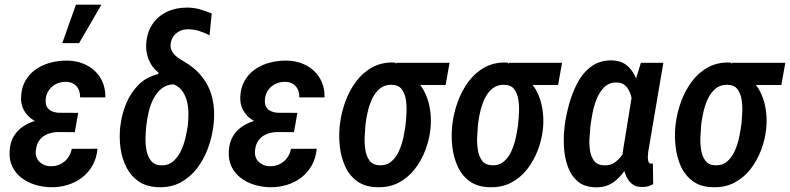

<svg xmlns="http://www.w3.org/2000/svg" viewBox="-20 -800 3419 831"><path d="M208.5 -287.1 314 -286.6 303.7 -228 229.5 -228.5Q204.6 -227.5 184.3 -219.2Q164.1 -210.9 151.1 -193.8Q138.2 -176.8 135.3 -150.9Q133.3 -135.3 137.2 -122.3Q141.1 -109.4 150.1 -100.3Q159.2 -91.3 171.9 -85.9Q184.6 -80.6 199.7 -80.6Q223.1 -80.1 242.2 -89.8Q261.2 -99.6 273.9 -116.7Q286.6 -133.8 290.5 -155.8L401.9 -156.2Q398.4 -116.2 380.9 -84.7Q363.3 -53.2 335.4 -31.7Q307.6 -10.3 272.2 0.5Q236.8 11.2 197.8 10.3Q163.1 9.3 130.9 -0.7Q98.6 -10.7 73.2 -30Q47.9 -49.3 33.7 -78.1Q19.5 -106.9 21.5 -145Q23.4 -183.6 39.8 -210.7Q56.2 -237.8 82.8 -254.6Q109.4 -271.5 141.8 -279.3Q174.3 -287.1 208.5 -287.1ZM308.1 -252.4 216.8 -252.9Q189.5 -253.9 162.8 -262.5Q136.2 -271 115.2 -286.6Q94.2 -302.2 82 -325.9Q69.8 -349.6 71.3 -380.4Q72.8 -420.9 90.3 -451.2Q107.9 -481.4 136.7 -501Q165.5 -520.5 201.4 -529.5Q237.3 -538.6 274.4 -537.6Q309.6 -536.6 339.1 -525.1Q368.7 -513.7 390.6 -492.9Q412.6 -472.2 424.6 -443.4Q436.5 -414.6 436 -378.4H326.7Q327.1 -397.9 320.1 -413.1Q313 -428.2 298.8 -437Q284.7 -445.8 264.2 -445.8Q242.7 -445.8 224.4 -437.3Q206.1 -428.7 193.6 -412.4Q181.2 -396 178.2 -374.5Q176.3 -359.9 179 -348.6Q181.6 -337.4 188.7 -329.6Q195.8 -321.8 206.5 -317.6Q217.3 -313.5 231.4 -312L318.4 -311.5ZM249.5 -613.3 308.6 -779.8H418.9L322.3 -613.3Z M612.8 -610.8Q616.2 -660.6 640.1 -695.8Q664.1 -731 703.4 -749.3Q742.7 -767.6 791 -767.1Q819.3 -767.1 845.2 -759.5Q871.1 -752 896.5 -741.7L886.7 -647Q865.7 -658.7 840.8 -666.3Q815.9 -673.8 791.5 -673.3Q772.9 -672.9 757.8 -665.5Q742.7 -658.2 732.4 -645Q722.2 -631.8 719.2 -613.8Q716.8 -600.6 720 -589.4Q723.1 -578.1 730.2 -569.1Q737.3 -560.1 747.1 -552.7Q756.8 -545.4 767.6 -539.1Q821.3 -509.3 853.8 -468.5Q886.2 -427.7 898.7 -376.5Q911.1 -325.2 904.8 -264.2L903.3 -253.4Q897.5 -205.6 880.1 -158.4Q862.8 -111.3 833.5 -72.5Q804.2 -33.7 762.7 -11Q721.2 11.7 667 10.3Q614.3 8.8 580.3 -14.6Q546.4 -38.1 527.1 -75.9Q507.8 -113.8 501.7 -158.7Q495.6 -203.6 500 -247.1L501.5 -258.3Q507.3 -306.6 526.6 -353Q545.9 -399.4 580.3 -433.6Q614.7 -467.8 665.5 -479.5L666 -485.8Q646.5 -501 634.3 -521Q622.1 -541 616.7 -564Q611.3 -586.9 612.8 -610.8ZM614.3 -263.2 612.8 -252.9Q610.8 -233.9 609.9 -205.8Q608.9 -177.7 613.8 -150.6Q618.7 -123.5 633.1 -104.7Q647.5 -85.9 675.8 -84.5Q707 -83 728.3 -100.8Q749.5 -118.7 762.7 -146.2Q775.9 -173.8 782.7 -203.9Q789.6 -233.9 793 -257.3L793.9 -267.6Q795.9 -289.6 795.4 -314.7Q794.9 -339.8 788.6 -364Q782.2 -388.2 768.3 -407Q754.4 -425.8 731 -435.1Q699.7 -433.6 678.7 -416.3Q657.7 -398.9 644.3 -372.8Q630.9 -346.7 624 -317.6Q617.2 -288.6 614.3 -263.2Z M1157.2 -287.1 1262.7 -286.6 1252.4 -228 1178.2 -228.5Q1153.3 -227.5 1133.1 -219.2Q1112.8 -210.9 1099.9 -193.8Q1086.9 -176.8 1084 -150.9Q1082 -135.3 1085.9 -122.3Q1089.8 -109.4 1098.9 -100.3Q1107.9 -91.3 1120.6 -85.9Q1133.3 -80.6 1148.4 -80.6Q1171.9 -80.1 1190.9 -89.8Q1210 -99.6 1222.7 -116.7Q1235.4 -133.8 1239.3 -155.8L1350.6 -156.2Q1347.2 -116.2 1329.6 -84.7Q1312 -53.2 1284.2 -31.7Q1256.3 -10.3 1220.9 0.5Q1185.5 11.2 1146.5 10.3Q1111.8 9.3 1079.6 -0.7Q1047.4 -10.7 1022 -30Q996.6 -49.3 982.4 -78.1Q968.3 -106.9 970.2 -145Q972.2 -183.6 988.5 -210.7Q1004.9 -237.8 1031.5 -254.6Q1058.1 -271.5 1090.6 -279.3Q1123 -287.1 1157.2 -287.1ZM1256.8 -252.4 1165.5 -252.9Q1138.2 -253.9 1111.6 -262.5Q1085 -271 1064 -286.6Q1043 -302.2 1030.8 -325.9Q1018.6 -349.6 1020 -380.4Q1021.5 -420.9 1039.1 -451.2Q1056.6 -481.4 1085.4 -501Q1114.3 -520.5 1150.1 -529.5Q1186 -538.6 1223.1 -537.6Q1258.3 -536.6 1287.8 -525.1Q1317.4 -513.7 1339.4 -492.9Q1361.3 -472.2 1373.3 -443.4Q1385.3 -414.6 1384.8 -378.4H1275.4Q1275.9 -397.9 1268.8 -413.1Q1261.7 -428.2 1247.6 -437Q1233.4 -445.8 1212.9 -445.8Q1191.4 -445.8 1173.1 -437.3Q1154.8 -428.7 1142.3 -412.4Q1129.9 -396 1127 -374.5Q1125 -359.9 1127.7 -348.6Q1130.4 -337.4 1137.5 -329.6Q1144.5 -321.8 1155.3 -317.6Q1166 -313.5 1180.2 -312L1267.1 -311.5Z M1450.2 -254.9 1451.7 -266.1Q1457.5 -313.5 1474.9 -360.8Q1492.2 -408.2 1521.2 -447.3Q1550.3 -486.3 1592 -509Q1633.8 -531.7 1688.5 -529.3Q1701.7 -521.5 1712.2 -509.3Q1722.7 -497.1 1734.1 -484.9Q1745.6 -472.7 1759.8 -464.4Q1794.9 -444.3 1814.5 -408Q1834 -371.6 1840.6 -329.8Q1847.2 -288.1 1843.8 -251.5L1842.8 -240.2Q1837.9 -194.3 1820.6 -149.2Q1803.2 -104 1774.7 -67.4Q1746.1 -30.8 1705.6 -9.5Q1665 11.7 1613.3 10.3Q1560.1 9.3 1526.1 -15.4Q1492.2 -40 1474.1 -79.6Q1456.1 -119.1 1450.9 -165.3Q1445.8 -211.4 1450.2 -254.9ZM1562.5 -266.1 1561.5 -255.4Q1559.6 -236.3 1558.3 -208Q1557.1 -179.7 1561.3 -151.9Q1565.4 -124 1579.3 -105Q1593.3 -85.9 1622.6 -84.5Q1653.8 -83.5 1674.6 -101.6Q1695.3 -119.6 1707.5 -147.7Q1719.7 -175.8 1726.1 -206.1Q1732.4 -236.3 1735.4 -259.8L1736.3 -270.5Q1738.3 -288.6 1739.5 -315.7Q1740.7 -342.8 1736.6 -369.1Q1732.4 -395.5 1718.8 -413.8Q1705.1 -432.1 1677.2 -433.1Q1646 -434.1 1625.2 -417.5Q1604.5 -400.9 1591.8 -374.5Q1579.1 -348.1 1572.3 -319.1Q1565.4 -290 1562.5 -266.1ZM1925.8 -528.3 1908.7 -432.1H1678.7L1695.8 -528.3Z M1937 -254.9 1938.5 -266.1Q1944.3 -313.5 1961.7 -360.8Q1979 -408.2 2008.1 -447.3Q2037.1 -486.3 2078.9 -509Q2120.6 -531.7 2175.3 -529.3Q2188.5 -521.5 2199 -509.3Q2209.5 -497.1 2220.9 -484.9Q2232.4 -472.7 2246.6 -464.4Q2281.7 -444.3 2301.3 -408Q2320.8 -371.6 2327.4 -329.8Q2334 -288.1 2330.6 -251.5L2329.6 -240.2Q2324.7 -194.3 2307.4 -149.2Q2290 -104 2261.5 -67.4Q2232.9 -30.8 2192.4 -9.5Q2151.9 11.7 2100.1 10.3Q2046.9 9.3 2012.9 -15.4Q1979 -40 1960.9 -79.6Q1942.9 -119.1 1937.7 -165.3Q1932.6 -211.4 1937 -254.9ZM2049.3 -266.1 2048.3 -255.4Q2046.4 -236.3 2045.2 -208Q2043.9 -179.7 2048.1 -151.9Q2052.2 -124 2066.2 -105Q2080.1 -85.9 2109.4 -84.5Q2140.6 -83.5 2161.4 -101.6Q2182.1 -119.6 2194.3 -147.7Q2206.5 -175.8 2212.9 -206.1Q2219.2 -236.3 2222.2 -259.8L2223.1 -270.5Q2225.1 -288.6 2226.3 -315.7Q2227.5 -342.8 2223.4 -369.1Q2219.2 -395.5 2205.6 -413.8Q2191.9 -432.1 2164.1 -433.1Q2132.8 -434.1 2112.1 -417.5Q2091.3 -400.9 2078.6 -374.5Q2065.9 -348.1 2059.1 -319.1Q2052.2 -290 2049.3 -266.1ZM2412.6 -528.3 2395.5 -432.1H2165.5L2182.6 -528.3Z M2422.9 -244.1 2423.8 -254.9Q2429.2 -296.9 2442.4 -346.4Q2455.6 -396 2479 -440.7Q2502.4 -485.4 2539.8 -512.7Q2577.1 -540 2630.9 -538.6Q2667.5 -537.1 2691.4 -518.3Q2715.3 -499.5 2729 -469.7Q2742.7 -439.9 2748.3 -405Q2753.9 -370.1 2754.4 -335.9Q2754.9 -301.8 2752.9 -274.9L2749.5 -247.1Q2743.2 -209.5 2730 -164.6Q2716.8 -119.6 2694.3 -79.1Q2671.9 -38.6 2637.9 -13.2Q2604 12.2 2556.6 10.7Q2507.8 9.3 2479 -16.1Q2450.2 -41.5 2436.8 -80.8Q2423.3 -120.1 2420.9 -163.6Q2418.5 -207 2422.9 -244.1ZM2535.6 -254.9 2534.7 -244.6Q2532.7 -225.6 2531.2 -199Q2529.8 -172.4 2533.9 -146.7Q2538.1 -121.1 2551.8 -103.3Q2565.4 -85.4 2593.8 -84.5Q2622.6 -83 2643.6 -98.9Q2664.6 -114.7 2679.2 -139.6Q2693.8 -164.6 2702.6 -192.1Q2711.4 -219.7 2716.3 -242.7L2719.7 -275.4Q2721.2 -293.5 2720.5 -321Q2719.7 -348.6 2713.6 -376.2Q2707.5 -403.8 2692.6 -422.9Q2677.7 -441.9 2651.4 -442.9Q2618.7 -444.3 2597.4 -424.6Q2576.2 -404.8 2563.5 -374Q2550.8 -343.3 2544.7 -310.8Q2538.6 -278.3 2535.6 -254.9ZM2753.9 -528.3H2851.1L2788.1 -157.7Q2787.1 -153.3 2785.6 -143.1Q2784.2 -132.8 2783.9 -120.8Q2783.7 -108.9 2786.6 -100.6Q2789.6 -92.3 2797.9 -91.8Q2800.3 -91.3 2802 -91.8Q2803.7 -92.3 2805.7 -92.8L2807.1 -2.9Q2795.4 3.4 2783.4 6.6Q2771.5 9.8 2758.3 9.3Q2729.5 9.3 2712.6 -6.1Q2695.8 -21.5 2687.3 -44.7Q2678.7 -67.9 2676.3 -93.5Q2673.8 -119.1 2675.3 -141.1L2720.7 -421.4Z M2903.3 -254.9 2904.8 -266.1Q2910.6 -313.5 2928 -360.8Q2945.3 -408.2 2974.4 -447.3Q3003.4 -486.3 3045.2 -509Q3086.9 -531.7 3141.6 -529.3Q3154.8 -521.5 3165.3 -509.3Q3175.8 -497.1 3187.3 -484.9Q3198.7 -472.7 3212.9 -464.4Q3248 -444.3 3267.6 -408Q3287.1 -371.6 3293.7 -329.8Q3300.3 -288.1 3296.9 -251.5L3295.9 -240.2Q3291 -194.3 3273.7 -149.2Q3256.3 -104 3227.8 -67.4Q3199.2 -30.8 3158.7 -9.5Q3118.2 11.7 3066.4 10.3Q3013.2 9.3 2979.2 -15.4Q2945.3 -40 2927.2 -79.6Q2909.2 -119.1 2904.1 -165.3Q2898.9 -211.4 2903.3 -254.9ZM3015.6 -266.1 3014.6 -255.4Q3012.7 -236.3 3011.5 -208Q3010.3 -179.7 3014.4 -151.9Q3018.6 -124 3032.5 -105Q3046.4 -85.9 3075.7 -84.5Q3106.9 -83.5 3127.7 -101.6Q3148.4 -119.6 3160.6 -147.7Q3172.9 -175.8 3179.2 -206.1Q3185.5 -236.3 3188.5 -259.8L3189.5 -270.5Q3191.4 -288.6 3192.6 -315.7Q3193.8 -342.8 3189.7 -369.1Q3185.5 -395.5 3171.9 -413.8Q3158.2 -432.1 3130.4 -433.1Q3099.1 -434.1 3078.4 -417.5Q3057.6 -400.9 3044.9 -374.5Q3032.2 -348.1 3025.4 -319.1Q3018.6 -290 3015.6 -266.1ZM3378.9 -528.3 3361.8 -432.1H3131.8L3148.9 -528.3Z"/></svg>

Font: Roboto Condensed Medium
Style: Italic
Weight: 500
Italic angle: -12°
Designer: Christian Robertson
Foundry: Google
Version: Version 3.0; 2020